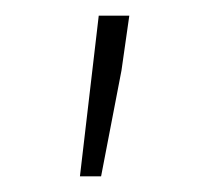

<svg xmlns="http://www.w3.org/2000/svg" viewBox="-20 -713 257 245"><path d="M82 -488H109L135 -623L145 -693H106Z"/></svg>

Font: Source Sans Pro Light
Style: Regular
Weight: 300
Designer: Paul D. Hunt
Foundry: Adobe Systems Incorporated
Version: Version 3.006;hotconv 1.0.111;makeotfexe 2.5.65597